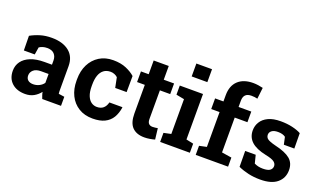

<svg xmlns="http://www.w3.org/2000/svg" viewBox="-79 -1230 2826 1699"><g transform="rotate(20 1334.0 -381.0)"><path d="M207.5 10.3Q128.9 10.3 82.5 -32Q36.1 -74.2 36.1 -147Q36.1 -196.8 63.5 -234.4Q90.8 -272 143.6 -293.5Q196.3 -314.9 273.9 -314.9H343.8V-354Q343.8 -392.1 321.5 -415.8Q299.3 -439.5 254.9 -439.5Q231.9 -439.5 213.6 -433.8Q195.3 -428.2 180.7 -418L169.4 -348.1H66.9L64.9 -485.4Q106.4 -508.8 154.8 -523.4Q203.1 -538.1 262.7 -538.1Q366.2 -538.1 426.3 -490Q486.3 -441.9 486.3 -352.5V-134.8Q486.3 -124 486.6 -113.5Q486.8 -103 488.3 -93.3L543.5 -85.4V0H366.7Q361.3 -13.7 356 -29.3Q350.6 -44.9 348.1 -60.5Q322.8 -28.3 288.3 -9Q253.9 10.3 207.5 10.3ZM245.6 -95.2Q275.4 -95.2 302.2 -108.6Q329.1 -122.1 343.8 -144V-227.5H273.4Q226.6 -227.5 202.4 -206.1Q178.2 -184.6 178.2 -154.3Q178.2 -126 196 -110.6Q213.9 -95.2 245.6 -95.2Z M842.8 10.3Q766.1 10.3 711.4 -23.9Q655.8 -58.1 626 -118.4Q596.2 -178.7 596.2 -256.3V-271Q596.2 -348.6 626.5 -409.2Q656.7 -469.2 711.9 -503.7Q767.1 -538.1 841.8 -538.1Q913.1 -538.1 964.6 -515.9Q1016.1 -493.7 1048.3 -464.4L1047.4 -313H939.9L920.9 -407.2Q909.2 -418.9 891.1 -426.3Q873 -433.6 854.5 -433.6Q815.4 -433.6 790 -414.1Q738.8 -375.5 738.8 -271V-256.3Q738.8 -202.6 752.9 -167.5Q767.1 -132.3 790.8 -115.7Q814.5 -99.1 843.8 -99.1Q881.3 -99.1 904.1 -118.9Q926.8 -138.7 935.5 -174.8H1057.1L1058.6 -171.9Q1050.8 -116.7 1025.9 -74.7Q1001 -33.7 956.3 -11.7Q911.6 10.3 842.8 10.3Z M1330.1 10.3Q1256.3 10.3 1216.6 -30.3Q1176.8 -70.8 1176.8 -158.7V-428.2H1104V-528.3H1176.8V-657.7H1318.8V-528.3H1416V-428.2H1318.8V-159.2Q1318.8 -128.4 1331.8 -115.2Q1344.7 -102.1 1367.2 -102.1Q1378.9 -102.1 1392.6 -103.8Q1406.2 -105.5 1416 -107.4L1428.2 -4.4Q1406.2 2 1380.6 6.1Q1355 10.3 1330.1 10.3Z M1541 -640.1V-761.7H1688.5V-640.1ZM1688.5 -528.3V-100.1L1756.8 -85.4V0H1477.1V-85.4L1545.9 -100.1V-427.7L1469.7 -442.4V-528.3Z M2023.4 -100.1 2116.7 -85.4V0H1812V-85.4L1880.9 -100.1V-428.2H1802.2V-528.3H1880.9V-586.9Q1880.9 -675.8 1931.9 -723.9Q1982.9 -772 2074.7 -772Q2097.7 -772 2123 -768.3Q2148.4 -764.6 2166.5 -759.8L2154.3 -653.8Q2129.9 -660.6 2096.7 -660.6Q2023.4 -660.6 2023.4 -586.9V-528.3H2143.1V-428.2H2023.4Z M2420.9 10.3Q2361.8 10.3 2310.8 -1Q2259.8 -12.2 2212.9 -33.2L2211.4 -182.6H2310.5L2329.6 -106.4Q2346.2 -98.1 2366 -93.3Q2385.7 -88.4 2411.1 -88.4Q2459 -88.4 2478.5 -104Q2498 -119.6 2498 -143.1Q2498 -165.5 2477.5 -182.1Q2456.1 -199.2 2394.5 -211.4Q2300.8 -231 2256.3 -272Q2211.9 -313 2211.9 -377Q2211.9 -421.4 2234.4 -457Q2256.3 -493.2 2302 -515.1Q2347.7 -537.1 2418.9 -537.1Q2478.5 -537.1 2528.1 -525.6Q2577.6 -514.2 2611.3 -495.6L2612.8 -351.1H2514.2L2499 -420.4Q2473.1 -439.9 2427.7 -439.9Q2390.1 -439.9 2370.1 -424.8Q2350.1 -409.7 2350.1 -385.7Q2350.1 -372.1 2357.4 -360.4Q2365.2 -347.2 2389.4 -336.9Q2413.6 -326.7 2446.3 -318.8Q2544.4 -296.4 2589.4 -259Q2634.3 -221.7 2634.3 -154.3Q2634.3 -80.6 2580.8 -35.2Q2527.3 10.3 2420.9 10.3Z"/></g></svg>

Font: Battambang
Style: Bold
Weight: 700
Designer: Danh Hong
Version: Version 8.002; ttfautohint (v1.8.3)